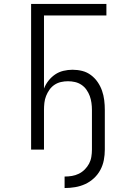

<svg xmlns="http://www.w3.org/2000/svg" viewBox="-20 -755 640 969"><path d="M306 194V136Q325 136 343 133Q361 130 377.5 122Q394 114 407.5 100.5Q421 87 429.5 71Q438 55 441 36.5Q444 18 444 0V-200Q444 -218 441.5 -236Q439 -254 433 -270.5Q427 -287 416.5 -302Q406 -317 391 -327Q376 -337 358.5 -341Q341 -345 323 -345Q305 -345 287.5 -341Q270 -337 255 -327Q240 -317 229.5 -302Q219 -287 212.5 -270.5Q206 -254 204 -236Q202 -218 202 -200V0H137V-735H517V-677H202V-308Q210 -329 224.5 -347.5Q239 -366 258 -379Q277 -392 300 -397.5Q323 -403 346 -403Q371 -403 395 -397Q419 -391 439 -376Q459 -361 473 -340.5Q487 -320 495 -297Q503 -274 506 -249.5Q509 -225 509 -200V0Q509 27 504 53Q499 79 486.5 102.5Q474 126 454 144.5Q434 163 410 174Q386 185 359.5 189.5Q333 194 306 194Z"/></svg>

Font: Iosevka Curly Light Extended
Style: Regular
Weight: 300
Width: 7
Monospace: yes
Designer: Belleve Invis
Foundry: Belleve Invis
Version: Version 11.1.0; ttfautohint (v1.8.3)